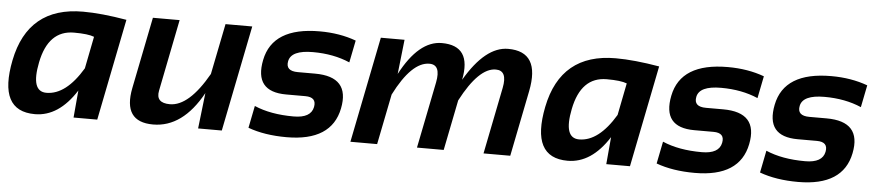

<svg xmlns="http://www.w3.org/2000/svg" viewBox="-36 -720 4233 926"><g transform="rotate(5 2080.0 -257.0)"><path d="M398.9 -396.5Q369.6 -408.2 301.3 -408.2Q176.8 -408.2 145.5 -250.5Q116.7 -107.4 193.4 -107.4Q288.1 -107.4 368.2 -241.2ZM449.2 0H334.5L346.2 -131.8Q262.2 0 147 0Q-32.7 0 17.1 -249.5Q69.8 -512.7 335.9 -512.7Q425.3 -512.7 547.4 -491.7Z M1154.8 -512.7 1052.2 0H937.5L957.5 -172.9Q862.3 0 719.2 0Q571.3 0 604.5 -166.5L673.8 -512.7H803.2L733.9 -165Q721.7 -104.5 791.5 -104.5Q883.8 -104.5 976.1 -267.1L1025.4 -512.7Z M1179.2 -24.4 1200.7 -131.8Q1279.3 -97.7 1391.1 -97.7Q1474.6 -97.7 1485.4 -151.4Q1495.1 -200.2 1439 -200.2H1346.2Q1189.9 -200.2 1221.2 -356.4Q1253.4 -517.6 1481.4 -517.6Q1578.1 -517.6 1657.7 -488.3L1636.2 -380.9Q1557.6 -415 1457.5 -415Q1352.5 -415 1341.8 -361.3Q1332 -312.5 1393.1 -312.5H1476.1Q1647 -312.5 1615.7 -156.2Q1583.5 4.9 1365.7 4.9Q1258.8 4.9 1179.2 -24.4Z M1674.8 0 1777.3 -512.7H1892.1L1873.5 -345.7Q1961.4 -512.7 2072.8 -512.7Q2219.2 -512.7 2185.5 -344.7Q2283.7 -512.7 2394 -512.7Q2551.3 -512.7 2512.2 -317.9L2448.7 0H2319.3L2383.8 -322.8Q2400.9 -408.2 2343.3 -408.2Q2261.2 -408.2 2175.3 -244.1L2126.5 0H1997.1L2061.5 -321.3Q2078.6 -408.2 2022 -408.2Q1936 -408.2 1853 -244.1L1804.2 0Z M2978 -396.5Q2948.7 -408.2 2880.4 -408.2Q2755.9 -408.2 2724.6 -250.5Q2695.8 -107.4 2772.5 -107.4Q2867.2 -107.4 2947.3 -241.2ZM3028.3 0H2913.6L2925.3 -131.8Q2841.3 0 2726.1 0Q2546.4 0 2596.2 -249.5Q2648.9 -512.7 2915 -512.7Q3004.4 -512.7 3126.5 -491.7Z M3155.3 -24.4 3176.8 -131.8Q3255.4 -97.7 3367.2 -97.7Q3450.7 -97.7 3461.4 -151.4Q3471.2 -200.2 3415 -200.2H3322.3Q3166 -200.2 3197.3 -356.4Q3229.5 -517.6 3457.5 -517.6Q3554.2 -517.6 3633.8 -488.3L3612.3 -380.9Q3533.7 -415 3433.6 -415Q3328.6 -415 3317.9 -361.3Q3308.1 -312.5 3369.1 -312.5H3452.1Q3623 -312.5 3591.8 -156.2Q3559.6 4.9 3341.8 4.9Q3234.9 4.9 3155.3 -24.4Z M3655.8 -24.4 3677.2 -131.8Q3755.9 -97.7 3867.7 -97.7Q3951.2 -97.7 3961.9 -151.4Q3971.7 -200.2 3915.5 -200.2H3822.8Q3666.5 -200.2 3697.8 -356.4Q3730 -517.6 3958 -517.6Q4054.7 -517.6 4134.3 -488.3L4112.8 -380.9Q4034.2 -415 3934.1 -415Q3829.1 -415 3818.4 -361.3Q3808.6 -312.5 3869.6 -312.5H3952.6Q4123.5 -312.5 4092.3 -156.2Q4060.1 4.9 3842.3 4.9Q3735.4 4.9 3655.8 -24.4Z"/></g></svg>

Font: Sansation
Style: Bold Italic
Weight: 700
Designer: Bernd Montag
Version: Version 1.301